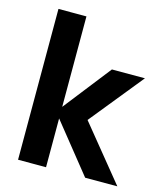

<svg xmlns="http://www.w3.org/2000/svg" viewBox="-106 -781 737 861"><g transform="rotate(15 262.5 -350.0)"><path d="M519.5 0Q482.4 0 370.1 0Q324.2 -56.6 188.5 -226.6Q188.5 -169.9 188.5 0Q155.3 0 58.6 0Q58.6 -174.8 58.6 -700.2Q90.8 -700.2 188.5 -700.2Q188.5 -594.7 188.5 -280.3Q231.4 -335 360.4 -500Q398.4 -500 513.7 -500Q463.9 -438.5 313.5 -252.9Q365.2 -189.5 519.5 0Z"/></g></svg>

Font: LeFont
Style: Regular
Weight: 700
Designer: Leryon MEDIA
Version: Version 1.0